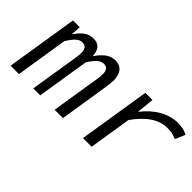

<svg xmlns="http://www.w3.org/2000/svg" viewBox="-35 -904 1286 1286"><g transform="rotate(45 608.0 -261.0)"><path d="M60.1 0 141.1 -509.8H205.1L201.2 -441.9H204.1Q230.5 -481.4 259 -501.7Q287.6 -522 326.2 -522Q399.4 -522 403.8 -434.1Q433.6 -477.5 464.1 -499.8Q494.6 -522 533.2 -522Q583.5 -522 604.7 -481.7Q626 -441.4 613.8 -365.2L556.2 0H477.1L534.2 -357.9Q548.8 -451.2 495.1 -451.2Q469.7 -451.2 447.8 -432.1Q425.8 -413.1 399.9 -371.1L340.8 0H274.9L332 -357.9Q346.7 -451.2 291 -451.2Q266.6 -451.2 245.6 -432.1Q224.6 -413.1 198.2 -371.1L139.2 0Z M745.6 0 826.7 -509.8H894.5L881.8 -388.2H884.8Q933.6 -451.2 995.6 -486.6Q1057.6 -522 1123.5 -522Q1180.7 -522 1215.8 -501L1185.5 -430.2Q1159.7 -440.9 1142.8 -444.6Q1126 -448.2 1098.6 -448.2Q979 -448.2 875.5 -300.8L827.6 0Z"/></g></svg>

Font: Office Code Pro D Italic
Style: Regular
Weight: 400
Italic angle: -9°
Designer: Nathan Rutzky & Paul D. Hunt
Foundry: Adobe Systems Incorporated
Version: Version 1.004;PS 001.004;hotconv 1.0.70;makeotf.lib2.5.58329